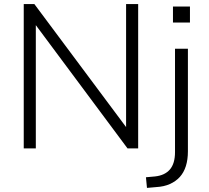

<svg xmlns="http://www.w3.org/2000/svg" viewBox="-20 -725 1019 938"><path d="M96 0V-705H148L614 -80H596V-705H655V0H603L138 -625H155V0ZM825 -615V-693H908V-615ZM698 193 693 141 737 137Q785 132 810 103Q835 74 835 18V-487H898V14Q898 55 888 86.5Q878 118 858.5 139.5Q839 161 810 174Q781 187 743 189Z"/></svg>

Font: Nunito Sans 11pt Light
Style: Regular
Weight: 300
Version: Version 3.101;gftools[0.9.27]